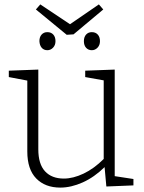

<svg xmlns="http://www.w3.org/2000/svg" viewBox="-20 -844 654 872"><path d="M501 -44 586 -31V-2L463 3L455 -85Q408 -39 355.5 -15.5Q303 8 254 8Q185 8 144.5 -33.5Q104 -75 104 -156V-478L20 -494V-523L154 -528V-166Q154 -99 184.5 -66Q215 -33 270 -33Q312 -33 359.5 -55.5Q407 -78 451 -122V-479L367 -494V-523L501 -528ZM298 -734 429 -824 449 -801 314 -688 283 -686 143 -801 163 -824ZM232 -657Q232 -639 221 -627.5Q210 -616 195 -616Q179 -616 169.5 -627Q160 -638 159 -657Q159 -676 169 -687Q179 -698 195 -698Q212 -698 222 -687Q232 -676 232 -657ZM434 -657Q434 -639 423 -627.5Q412 -616 397 -616Q381 -616 371 -627Q361 -638 361 -657Q361 -676 371 -687Q381 -698 397 -698Q414 -698 424 -687Q434 -676 434 -657Z"/></svg>

Font: Bitter Pro Light
Style: Regular
Weight: 300
Designer: Sol Matas, and Bitter project Authors
Foundry: Sol Matas
Version: Version 1.010